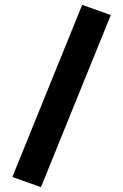

<svg xmlns="http://www.w3.org/2000/svg" viewBox="-20 -738 506 792"><path d="M31 -8 319 -718 437 -676 149 34Z"/></svg>

Font: Titillium-CLs Web
Style: CLs-Bold
Weight: 700
Version: Version 1.002;PS 57.000;hotconv 1.0.70;makeotf.lib2.5.55311